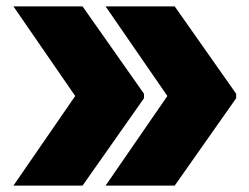

<svg xmlns="http://www.w3.org/2000/svg" viewBox="-20 -580 778 600"><path d="M718 -287V-273L526 0H310L503 -280L310 -560H526ZM430 -287V-273L238 0H22L215 -280L22 -560H238Z"/></svg>

Font: Tektur ExtraBold
Style: Regular
Weight: 800
Designer: Adam Jagosz
Foundry: Adam Jagosz
Version: Version 1.005;gftools[0.9.30]